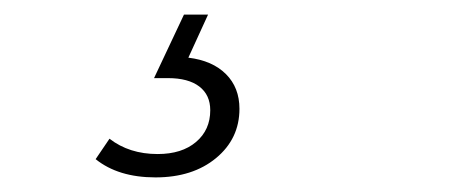

<svg xmlns="http://www.w3.org/2000/svg" viewBox="-20 -26 640 263"><path d="M111 192 130 164Q157 185 196 185Q229 185 248.5 168.5Q268 152 268 125Q268 104 253 92.5Q238 81 210 81H191L232 -6H265L238 53Q271 57 289.5 75.5Q308 94 308 123Q308 164 276 190.5Q244 217 193 217Q142 217 111 192Z"/></svg>

Font: Idrija
Style: Italic
Weight: 300
Italic angle: -11.3°
Designer: Julieta Ulanovsky
Foundry: Julieta Ulanovsky
Version: Version 7.200